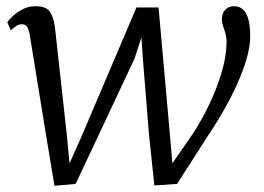

<svg xmlns="http://www.w3.org/2000/svg" viewBox="-20 -587 847 617"><path d="M155 10 127 -159 75.5 -475.5Q72 -493.5 66.8 -501.2Q61.5 -509 52 -509Q41 -510 32 -503.2Q23 -496.5 14.5 -490L3.5 -515.5Q6.5 -521 19 -533.2Q31.5 -545.5 50.8 -556.2Q70 -567 93.5 -567Q128 -567 140 -549.8Q152 -532.5 156.5 -500L194.5 -155.5L207 -25.5L188.5 -28.5L242 -148.5L418.5 -563H489.5L526 -154.5L537 -25.5L513 -32L597.5 -154Q610 -172 628.2 -204.5Q646.5 -237 664.5 -278.2Q682.5 -319.5 694.8 -363.5Q707 -407.5 708 -447.5Q708.5 -464.5 704.8 -478.2Q701 -492 697 -503Q693 -514 693 -523.5Q693 -545 704 -556Q715 -567 732 -567Q750 -567 761.5 -556Q773 -545 778.5 -523.5Q784 -502 784 -470.5Q784 -443.5 776 -411.5Q768 -379.5 754.2 -345.2Q740.5 -311 722.8 -276.5Q705 -242 685.5 -209.2Q666 -176.5 646.5 -148L549 4L476 9L458.5 -158L439 -400L434.5 -467L412.5 -399L293 -144.5L223 4Z"/></svg>

Font: Merriweather 7pt Light
Style: Italic
Weight: 300
Italic angle: -7.8°
Designer: Eben Sorkin
Foundry: Eben Sorkin
Version: Version 2.200;gftools[0.9.31]